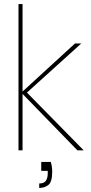

<svg xmlns="http://www.w3.org/2000/svg" viewBox="-20 -740 450 945"><path d="M361 0 85 -284 349 -526H380L110 -282V-287L392 0ZM71 0V-720H91V0ZM173 185V163Q197 163 206 149.5Q215 136 215 113V101H183V57H230Q233 66 235 79.5Q237 93 237 104Q237 155 218.5 170Q200 185 173 185Z"/></svg>

Font: DM Sans 9pt Thin
Style: Regular
Weight: 250
Version: Version 4.004;gftools[0.9.30]